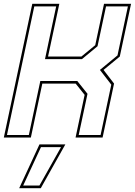

<svg xmlns="http://www.w3.org/2000/svg" viewBox="-32 -720 706 1005"><path d="M-12 0 137 -700H278.5L219.5 -424H394L466.5 -483.5L512.5 -700H654L595 -424L510 -354L565 -282.5L505 0H363.5L411 -223.5L364 -282.5H189.5L129.5 0ZM4.5 -13.5H119L179 -296H372.5L426 -229L380 -13.5H494.5L550.5 -277L491 -354L583 -430L637.5 -686.5H523L478.5 -478L397 -410.5H203.5L262 -686.5H147.5ZM68.5 265 174.5 36H310L181.5 265ZM89.5 251H174.5L287.5 50H182.5Z"/></svg>

Font: Tourney Thin
Style: Italic
Weight: 100
Italic angle: -12°
Designer: Tyler Finck
Foundry: Etcetera Type Co
Version: Version 1.015